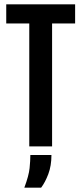

<svg xmlns="http://www.w3.org/2000/svg" viewBox="-20 -680 377 892"><path d="M116 0V-571H9V-660H329V-571H222V0ZM93 192Q114 136 117.5 101Q121 66 121 40H219Q219 90 204.5 128.5Q190 167 171 192Z"/></svg>

Font: Bricolage Grotesque 96pt Condensed Medium
Style: Regular
Weight: 500
Width: 3
Designer: Mathieu Triay
Foundry: Atelier Triay
Version: Version 1.001; ttfautohint (v1.8.4.7-5d5b);gftools[0.9.33.de